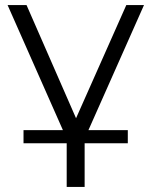

<svg xmlns="http://www.w3.org/2000/svg" viewBox="-20 -546 599 760"><path d="M315 3V194H244V3L10 -526H85L281 -78L480 -526H550ZM73.1 -31H485.9V21H73.1Z"/></svg>

Font: Montserrat-Regular
Style: Regular
Weight: 400
Version: Version 7.200